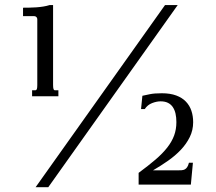

<svg xmlns="http://www.w3.org/2000/svg" viewBox="-20 -747 875 777"><path d="M194.8 -726.6V-403.8Q194.8 -391.6 196.5 -386.7Q198.2 -381.8 202.1 -381.8H216.3V-357.4H109.9V-381.8H123.5Q127.4 -381.8 129.2 -386.7Q130.9 -391.6 130.9 -402.8V-669.4Q130.9 -674.3 127.4 -678Q124 -681.6 118.7 -681.6H73.2V-715.8Q85 -715.8 98.9 -716.1Q112.8 -716.3 127 -717.3Q141.1 -718.3 155 -720.5Q168.9 -722.7 181.2 -726.6ZM629.9 -336.9Q613.8 -336.9 595.5 -329.8Q577.1 -322.8 565.9 -305.7H550.8L556.2 -359.4Q567.9 -361.8 585.9 -365.7Q604 -369.6 634.8 -369.6Q668.9 -369.6 693.1 -360.6Q717.3 -351.6 732.4 -335.7Q747.6 -319.8 754.6 -298.6Q761.7 -277.3 761.7 -252.4Q761.7 -220.2 748 -192.4Q734.4 -164.6 711.7 -140.6Q689 -116.7 659.7 -96.2Q630.4 -75.7 599.1 -57.6H697.3Q707.5 -57.6 714.8 -58.1Q722.2 -58.6 727.8 -61.5Q733.4 -64.5 737.5 -70.6Q741.7 -76.7 744.6 -88.4H760.7L752.4 0H541V-47.4Q580.6 -76.7 609.4 -101.3Q638.2 -126 657 -150.1Q675.8 -174.3 684.8 -199Q693.8 -223.6 693.8 -252.9Q693.8 -271.5 690.4 -286.9Q687 -302.2 679.4 -313.5Q671.9 -324.7 659.7 -330.8Q647.5 -336.9 629.9 -336.9ZM124 10.7 647.9 -726.6H699.2L175.3 10.7Z"/></svg>

Font: Arian Grqi
Style: Regular
Weight: 400
Designer: Ruben Hakobyan (Tarumian)
Foundry: Ruben Hakobyan (Tarumian)
Version: Version 1.003